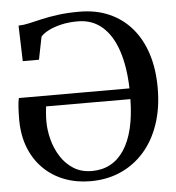

<svg xmlns="http://www.w3.org/2000/svg" viewBox="-54 -802 791 862"><g transform="rotate(-5 342.0 -371.0)"><path d="M320 11Q256.5 11 202.8 -9.5Q149 -30 109.2 -69Q69.5 -108 47.2 -163Q25 -218 24 -287.5Q24 -318 25.5 -344.8Q27 -371.5 31 -389H529.5Q527 -486 503.2 -558Q479.5 -630 434.5 -669.5Q389.5 -709 324 -709Q282.5 -709 249 -701Q215.5 -693 191.8 -680.8Q168 -668.5 156.5 -655L136 -552.5H63L58 -713Q81 -713.5 107 -719.5Q133 -725.5 165.5 -733Q198 -740.5 239.5 -746Q281 -751.5 335.5 -751.5Q410 -751.5 469.2 -725.5Q528.5 -699.5 570.2 -651Q612 -602.5 634 -534Q656 -465.5 656 -380Q656 -289.5 631.2 -217Q606.5 -144.5 561.5 -93.8Q516.5 -43 455.2 -16Q394 11 320 11ZM330 -34Q376.5 -34 413 -53.8Q449.5 -73.5 475.2 -112.5Q501 -151.5 514.8 -208.8Q528.5 -266 529.5 -340.5L149.5 -341Q148 -327.5 146.5 -310.5Q145 -293.5 145 -273Q145 -233.5 156 -191.5Q167 -149.5 189.8 -113.8Q212.5 -78 247.5 -56Q282.5 -34 330 -34Z"/></g></svg>

Font: Merriweather 72pt Medium
Style: Regular
Weight: 500
Version: Version 2.100